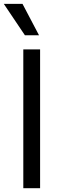

<svg xmlns="http://www.w3.org/2000/svg" viewBox="-34 -986 318 1006"><path d="M176.1 0H88.1V-727.3H176.1ZM-14.2 -965.9H83.8L170.5 -801.1H96.6Z"/></svg>

Font: Interop
Style: Regular
Weight: 400
Designer: Rasmus Andersson, Google, Jang Haemin
Foundry: jhaemin
Version: Version 1.008